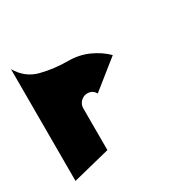

<svg xmlns="http://www.w3.org/2000/svg" viewBox="-88 -371 465 476"><g transform="rotate(-30 144.5 -133.0)"><path d="M236 -197.3Q217.3 -216 190.7 -228Q164 -240 133.3 -240Q93.3 -240 56.7 -249.3Q20 -258.7 0 -293.3V26.7L106.7 0V-120Q106.7 -130.7 114.7 -138.7Q122.7 -146.7 133.3 -146.7Q149.3 -146.7 156 -133.3Z"/></g></svg>

Font: Qahiri
Style: Regular
Weight: 400
Designer: Khaled Hosny
Foundry: Alif Type
Version: Version 3.00